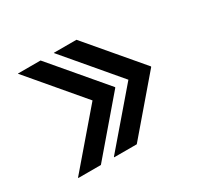

<svg xmlns="http://www.w3.org/2000/svg" viewBox="-96 -593 666 640"><g transform="rotate(-30 237.0 -273.0)"><path d="M295.4 -272.5H208.3L38 -473.4V-474.4H124.9L295.4 -273.5ZM263 -72.2H176.1V-74L346.4 -272.5H433.6V-271.5ZM433.6 -272.5H346.4L176.1 -473.4V-474.4H263L433.6 -273.5ZM124.9 -72.2H38V-74L208.3 -272.5H295.4V-271.5Z"/></g></svg>

Font: Foldit Thin
Style: Regular
Weight: 100
Designer: Sophia Tai
Foundry: Sophia Tai
Version: Version 1.003